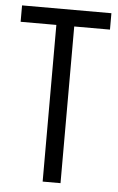

<svg xmlns="http://www.w3.org/2000/svg" viewBox="-51 -726 469 763"><g transform="rotate(5 183.5 -345.0)"><path d="M362.3 -625H219.7V0H148.4V-625H5.9V-690.4H362.3Z"/></g></svg>

Font: Altinn-DIN Condensed
Style: Regular
Weight: 400
Width: 3
Designer: Charles Nix
Foundry: Altinn
Version: Version 2.00